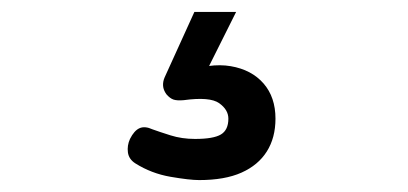

<svg xmlns="http://www.w3.org/2000/svg" viewBox="-20 -33 685 322"><path d="M314 269Q298 269 266 263.5Q234 258 207 241Q196 234 194.5 222.5Q193 211 198 200Q205 186 214 182Q223 178 236 184Q247 188 266 194Q285 200 307 200Q338 200 350.5 192.5Q363 185 363 166Q363 151 347.5 140Q332 129 288 135Q277 136 271 134Q265 132 259 125Q254 118 253.5 111Q253 104 256 97L306 -13H376L317 105L287 89Q332 72 367 78Q402 84 422 107Q442 130 442 166Q442 198 427.5 221Q413 244 385 256.5Q357 269 314 269Z"/></svg>

Font: Playwrite PE
Style: Regular
Weight: 400
Designer: Veronika Burian, José Scaglione
Foundry: TypeTogether
Version: Version 1.002